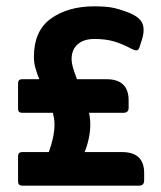

<svg xmlns="http://www.w3.org/2000/svg" viewBox="-20 -586 507 606"><path d="M247 -106H365Q435 -106 435 -40V-17Q435 0 419 0H50Q37 0 37 -13V-93Q37 -106 50 -106H134Q142 -127 147 -150Q152 -173 152 -193Q152 -203 150.5 -212Q149 -221 147 -230H50Q37 -230 37 -242V-323Q37 -336 50 -336H104Q97 -353 92 -370.5Q87 -388 87 -406Q87 -489 141 -527.5Q195 -566 277 -566Q313 -566 334 -562Q355 -558 384 -547Q420 -533 429 -513Q438 -493 428 -461L420 -436Q417 -427 410 -427Q405 -427 395 -432Q365 -448 339 -455.5Q313 -463 278 -463Q244 -463 225 -446Q206 -429 206 -400Q206 -387 211 -370.5Q216 -354 223 -336H316Q386 -336 386 -269V-246Q386 -230 370 -230H261Q263 -221 264 -211.5Q265 -202 265 -193Q265 -171 260 -148Q255 -125 247 -106Z"/></svg>

Font: Zain ExtraBold
Style: Regular
Weight: 800
Designer: Zain,Boutros
Foundry: Mobile Telecommunications Company (Zain), 2024
Version: Version 1.50; ttfautohint (v1.8.4)